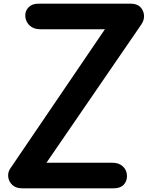

<svg xmlns="http://www.w3.org/2000/svg" viewBox="-20 -1024 833 1044"><path d="M101 0Q67 0 47.5 -18Q28 -36 24.8 -61.2Q21.5 -86.5 36 -108L550.5 -865H199.5Q162.5 -865 141.2 -885.2Q120 -905.5 117.5 -934Q115.5 -963.5 134.8 -983.8Q154 -1004 189 -1004H691Q724.5 -1004 742.8 -985.8Q761 -967.5 763 -941.2Q765 -915 748.5 -891L232.5 -139H592.5Q627.5 -139 649 -118.2Q670.5 -97.5 670.5 -66.5Q670.5 -39 652.5 -19.5Q634.5 0 597.5 0Z"/></svg>

Font: Edu SA Hand Cursive
Style: Regular
Weight: 400
Designer: Tina and Corey Anderson, Eben Sorkin, Mirko Velimirovic
Foundry: Google for Education
Version: Version 2.000